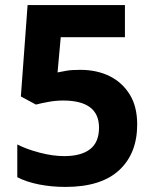

<svg xmlns="http://www.w3.org/2000/svg" viewBox="-20 -734 612 764"><path d="M299.8 -456.1Q364.7 -456.1 416 -431.2Q466.8 -405.8 496.3 -357.9Q525.9 -310.1 525.9 -238.8Q525.9 -123 453.9 -56.6Q381.8 9.8 240.7 9.8Q185.1 9.8 135.5 0Q85.9 -9.8 48.8 -28.8V-159.2Q85.9 -140.1 137.9 -126.5Q189.9 -112.8 235.8 -112.8Q302.7 -112.8 338.4 -140.4Q374 -168 374 -226.1Q374 -334 231 -334Q202.6 -334 172.9 -328.6Q143.1 -323.2 123 -317.9L63 -350.1L89.8 -713.9H477.1V-585.9H221.7L209 -445.8Q225.6 -449.2 245.1 -452.6Q264.6 -456.1 299.8 -456.1Z"/></svg>

Font: Nokora
Style: Bold
Weight: 700
Designer: Danh Hong
Version: Version 8.000; ttfautohint (v1.8.3)